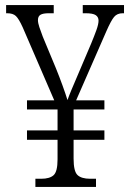

<svg xmlns="http://www.w3.org/2000/svg" viewBox="-20 -734 511 754"><path d="M119 0V-32H142Q175 -32 190.5 -46Q206 -60 206 -108V-185H86V-222H206V-304H86V-340H193L69 -627Q54 -660 42.5 -671Q31 -682 8 -682H4V-714H191V-682H172Q149 -682 139 -676Q129 -670 129 -655Q129 -644 134.5 -627.5Q140 -611 148 -590L200 -465Q213 -433 225.5 -398.5Q238 -364 245 -341Q251 -358 261 -382Q271 -406 281 -429L338 -563Q350 -592 358.5 -615.5Q367 -639 367 -653Q367 -667 356 -674.5Q345 -682 316 -682H305V-714H467V-682H462Q440 -682 428 -667.5Q416 -653 398 -612L279 -340H390V-304H269V-222H390V-185H269V-111Q269 -61 284.5 -46.5Q300 -32 334 -32H357V0Z"/></svg>

Font: Noto Serif Bengali Condensed Light
Style: Regular
Weight: 300
Width: 3
Designer: Juan Bruce, Universal Thirst, Indian Type Foundry and the Monotype Design Team.
Foundry: Monotype Imaging Inc.
Version: Version 2.003; ttfautohint (v1.8.4.7-5d5b)